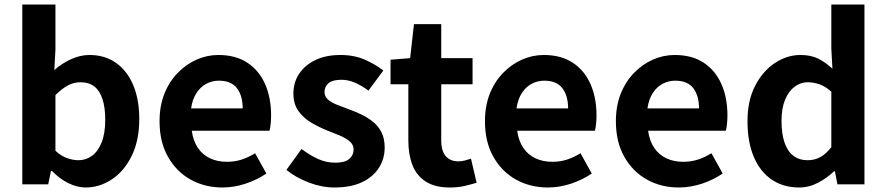

<svg xmlns="http://www.w3.org/2000/svg" viewBox="-20 -818 3934 852"><path d="M360 14Q323 14 284 -5Q245 -24 211 -59H206L194 0H79V-798H226V-597L221 -507Q255 -537 295.5 -555.5Q336 -574 377 -574Q446 -574 495.5 -538.5Q545 -503 571.5 -439.5Q598 -376 598 -290Q598 -194 564 -125.5Q530 -57 475.5 -21.5Q421 14 360 14ZM328 -107Q361 -107 388 -126.5Q415 -146 431 -186Q447 -226 447 -287Q447 -340 435 -377.5Q423 -415 399 -434Q375 -453 336 -453Q308 -453 281.5 -439Q255 -425 226 -396V-149Q252 -125 278.5 -116Q305 -107 328 -107Z M967 14Q889 14 826 -21Q763 -56 725.5 -122Q688 -188 688 -280Q688 -348 709.5 -402Q731 -456 768.5 -494.5Q806 -533 852.5 -553.5Q899 -574 949 -574Q1026 -574 1078 -539.5Q1130 -505 1156.5 -444.5Q1183 -384 1183 -306Q1183 -286 1181 -267.5Q1179 -249 1176 -238H831Q837 -193 858 -162Q879 -131 912 -115.5Q945 -100 987 -100Q1021 -100 1051 -109.5Q1081 -119 1112 -138L1162 -48Q1121 -20 1070 -3Q1019 14 967 14ZM828 -337H1057Q1057 -393 1031.5 -426.5Q1006 -460 951 -460Q922 -460 896 -446.5Q870 -433 852 -405.5Q834 -378 828 -337Z M1464 14Q1408 14 1350.5 -8Q1293 -30 1251 -64L1318 -157Q1355 -129 1391.5 -112.5Q1428 -96 1468 -96Q1510 -96 1529.5 -112.5Q1549 -129 1549 -155Q1549 -176 1532 -190.5Q1515 -205 1488 -216.5Q1461 -228 1432 -239Q1397 -253 1362.5 -273Q1328 -293 1305 -324.5Q1282 -356 1282 -403Q1282 -453 1308 -491.5Q1334 -530 1380.5 -552Q1427 -574 1491 -574Q1552 -574 1599.5 -553Q1647 -532 1681 -505L1615 -416Q1585 -438 1555.5 -451Q1526 -464 1495 -464Q1456 -464 1438 -449Q1420 -434 1420 -410Q1420 -390 1435 -376.5Q1450 -363 1476 -353Q1502 -343 1531 -332Q1559 -322 1586.5 -308.5Q1614 -295 1637 -276Q1660 -257 1673.5 -229.5Q1687 -202 1687 -163Q1687 -114 1661.5 -73.5Q1636 -33 1586.5 -9.5Q1537 14 1464 14Z M1976 14Q1910 14 1869 -12.5Q1828 -39 1810 -86Q1792 -133 1792 -195V-444H1713V-553L1800 -560L1817 -711H1938V-560H2077V-444H1938V-196Q1938 -148 1958 -125Q1978 -102 2015 -102Q2029 -102 2044 -106Q2059 -110 2070 -114L2095 -7Q2072 0 2042.5 7Q2013 14 1976 14Z M2411 14Q2333 14 2270 -21Q2207 -56 2169.5 -122Q2132 -188 2132 -280Q2132 -348 2153.5 -402Q2175 -456 2212.5 -494.5Q2250 -533 2296.5 -553.5Q2343 -574 2393 -574Q2470 -574 2522 -539.5Q2574 -505 2600.5 -444.5Q2627 -384 2627 -306Q2627 -286 2625 -267.5Q2623 -249 2620 -238H2275Q2281 -193 2302 -162Q2323 -131 2356 -115.5Q2389 -100 2431 -100Q2465 -100 2495 -109.5Q2525 -119 2556 -138L2606 -48Q2565 -20 2514 -3Q2463 14 2411 14ZM2272 -337H2501Q2501 -393 2475.5 -426.5Q2450 -460 2395 -460Q2366 -460 2340 -446.5Q2314 -433 2296 -405.5Q2278 -378 2272 -337Z M2992 14Q2914 14 2851 -21Q2788 -56 2750.5 -122Q2713 -188 2713 -280Q2713 -348 2734.5 -402Q2756 -456 2793.5 -494.5Q2831 -533 2877.5 -553.5Q2924 -574 2974 -574Q3051 -574 3103 -539.5Q3155 -505 3181.5 -444.5Q3208 -384 3208 -306Q3208 -286 3206 -267.5Q3204 -249 3201 -238H2856Q2862 -193 2883 -162Q2904 -131 2937 -115.5Q2970 -100 3012 -100Q3046 -100 3076 -109.5Q3106 -119 3137 -138L3187 -48Q3146 -20 3095 -3Q3044 14 2992 14ZM2853 -337H3082Q3082 -393 3056.5 -426.5Q3031 -460 2976 -460Q2947 -460 2921 -446.5Q2895 -433 2877 -405.5Q2859 -378 2853 -337Z M3526 14Q3456 14 3404.5 -21Q3353 -56 3325 -122Q3297 -188 3297 -280Q3297 -371 3330.5 -436.5Q3364 -502 3418 -538Q3472 -574 3532 -574Q3579 -574 3611.5 -557.5Q3644 -541 3674 -513L3669 -601V-798H3816V0H3696L3685 -58H3681Q3650 -28 3610 -7Q3570 14 3526 14ZM3564 -107Q3594 -107 3619.5 -120.5Q3645 -134 3669 -165V-411Q3644 -434 3617.5 -443.5Q3591 -453 3564 -453Q3533 -453 3506.5 -433.5Q3480 -414 3464 -376Q3448 -338 3448 -282Q3448 -224 3461.5 -185Q3475 -146 3501 -126.5Q3527 -107 3564 -107Z"/></svg>

Font: Noto Sans TC Thin
Style: Bold
Weight: 700
Version: Version 2.004-H2;hotconv 1.0.118;makeotfexe 2.5.65603